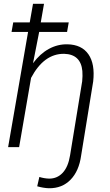

<svg xmlns="http://www.w3.org/2000/svg" viewBox="-20 -770 577 1005"><path d="M331.1 -603H185.1L152.8 -439Q189.5 -488.8 235.6 -513.9Q281.7 -539.1 333 -538.1Q407.7 -536.6 442.9 -485.8Q478 -435.1 467.8 -343.8L404.8 43.5Q393.6 125.5 349.1 170.9Q304.7 216.3 235.8 215.3Q207 214.4 174.8 205.1L186 156.2Q210.4 164.1 237.3 165Q279.8 165 308.3 134.3Q336.9 103.5 346.7 43.5L410.2 -344.7Q413.1 -372.6 411.1 -398.4Q402.8 -485.8 315.9 -488.3Q210 -489.7 142.6 -362.3L80.1 0H22.5L127 -603H40.5L49.3 -652.8H135.7L152.8 -750H210.4L193.4 -652.8H339.8Z"/></svg>

Font: Roboto Light
Style: Italic
Weight: 300
Italic angle: -12°
Designer: Google
Version: Version 2.134; 2016; ttfautohint (v1.6)